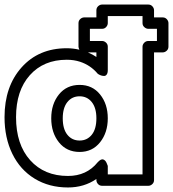

<svg xmlns="http://www.w3.org/2000/svg" viewBox="-32 -787 756 839"><path d="M-12.2 -274.9Q-12.2 -409.2 62.5 -492.7Q137.2 -576.2 259.8 -576.2Q287.1 -576.2 314.9 -569.8Q311 -577.6 311 -583V-686Q311 -696.8 318.8 -703.9Q326.7 -710.9 335.9 -710.9H389.2V-742.2Q389.2 -752.9 397 -760Q404.8 -767.1 414.1 -767.1H616.2Q627 -767.1 634 -759.3Q641.1 -751.5 641.1 -742.2V-710.9H679.2Q689.9 -710.9 697 -703.1Q704.1 -695.3 704.1 -686V-583Q704.1 -572.3 696.3 -565.2Q688.5 -558.1 679.2 -558.1H641.1V0Q641.1 10.7 633.3 17.8Q625.5 24.9 616.2 24.9H414.1Q403.3 24.9 396.2 17.1Q389.2 9.3 389.2 0V-4.9Q335.4 32.2 265.1 32.2Q182.6 32.2 119.4 -6.3Q56.2 -44.9 22 -114.7Q-12.2 -184.6 -12.2 -274.9ZM38.1 -274.9Q38.1 -155.8 99.9 -86.9Q161.6 -18.1 265.1 -18.1Q346.7 -18.1 395 -78.1Q409.7 -93.8 419.4 -90.1Q429.2 -86.4 434.1 -74.2L439 -62V-24.9H590.8V-583Q590.8 -592.3 598.1 -600.1Q605.5 -607.9 616.2 -607.9H653.8V-661.1H616.2Q606.9 -661.1 598.9 -668.2Q590.8 -675.3 590.8 -686V-716.8H439V-686Q439 -676.8 431.9 -668.9Q424.8 -661.1 414.1 -661.1H360.8V-607.9H414.1Q423.3 -607.9 431.2 -600.8Q439 -593.8 439 -583V-481Q439 -467.8 434.3 -461.4Q429.7 -455.1 423.3 -455.1Q417 -455.1 410.6 -457Q404.3 -459 399.4 -461.9L395 -464.8Q363.8 -502 317.9 -517.1Q291 -525.9 259.8 -525.9Q158.7 -525.9 98.4 -458.5Q38.1 -391.1 38.1 -274.9ZM191.9 -270Q191.9 -332.5 225.6 -374.3Q259.3 -416 315.9 -416Q371.6 -416 405.3 -374.3Q439 -332.5 439 -270Q439 -207.5 405.3 -165.3Q371.6 -123 315.9 -123Q259.3 -123 225.6 -165Q191.9 -207 191.9 -270ZM242.2 -270Q242.2 -223.1 262.5 -198Q282.7 -172.9 315.9 -172.9Q348.6 -172.9 368.9 -198Q389.2 -223.1 389.2 -270Q389.2 -315.9 368.9 -341.1Q348.6 -366.2 315.9 -366.2Q282.7 -366.2 262.5 -341.1Q242.2 -315.9 242.2 -270ZM352.1 -558.1Q375 -547.9 389.2 -538.1V-558.1Z"/></svg>

Font: Trueno ExtraBold Outline
Style: Regular
Weight: 800
Width: 6
Designer: Julieta Ulanovsky
Foundry: Julieta Ulanovsky
Version: Version 3.001b | FøM Fix